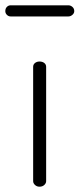

<svg xmlns="http://www.w3.org/2000/svg" viewBox="-60 -704 300 724"><path d="M89 0Q79 0 72 -6.5Q65 -13 65 -21V-452Q65 -461 72 -466.5Q79 -472 89 -472Q100 -472 107 -466.5Q114 -461 114 -452V-21Q114 -13 107 -6.5Q100 0 89 0ZM-20 -642Q-28 -642 -34 -648Q-40 -654 -40 -662Q-40 -672 -34 -678Q-28 -684 -20 -684H198Q206 -684 213 -678Q220 -672 220 -662Q220 -654 213 -648Q206 -642 198 -642Z"/></svg>

Font: Dosis Light
Style: Regular
Weight: 300
Designer: EdgarTolentino, PabloImpallari, IginoMarini
Foundry: EdgarTolentino, PabloImpallari, IginoMarini
Version: Version 3.001; ttfautohint (v1.8.2)